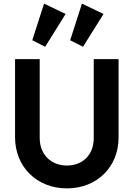

<svg xmlns="http://www.w3.org/2000/svg" viewBox="-20 -1029 736 1059"><path d="M349 10C515 10 634 -108 634 -271V-703H497V-267C497 -174 435 -116 349 -116C264 -116 199 -174 199 -268V-703H63V-272C63 -109 183 10 349 10ZM158 -807 229 -771 342 -952 223 -1009ZM367 -807 438 -771 551 -952 432 -1009Z"/></svg>

Font: MV Cash SemiBold
Style: Regular
Weight: 600
Designer: Rodrigo Fuenzalida
Foundry: fragTYPE
Version: Version 1.100;Glyphs 3.1.2 (3151)